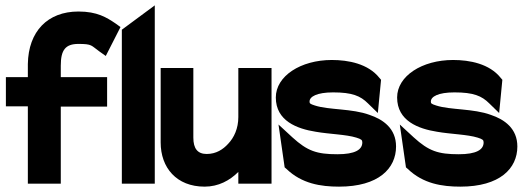

<svg xmlns="http://www.w3.org/2000/svg" viewBox="-20 -686 1958 717"><path d="M2 -289H84V0H207V-288H380V-398H207V-441C207 -499 224 -522 273 -522C325 -522 320 -516 351 -494L375 -477L430 -585L412 -598C378 -621 343 -643 273 -643C158 -643 86 -569 84 -447V-398H2Z M435 0H558V-666L435 -575Z M580 -154C580 -60 639 11 744 11C796 11 838 -12 870 -44V0H994V-432H870V-249C870 -206 854 -172 832 -149C813 -128 787 -111 752 -111C718 -111 702 -131 702 -172V-432H580Z M1010 -322C1010 -234 1090 -205 1159 -194C1210 -185 1273 -184 1311 -172C1330 -166 1333 -163 1333 -154C1333 -127 1306 -110 1240 -110C1163 -110 1128 -122 1072 -173L1020 -221L1043 -61L1050 -55C1107 0 1178 11 1246 11C1394 11 1459 -57 1459 -139C1459 -206 1411 -240 1360 -257C1295 -281 1208 -275 1156 -292C1137 -298 1136 -300 1136 -307C1136 -325 1163 -341 1224 -341C1295 -341 1326 -328 1354 -300L1391 -264L1403 -388L1397 -395C1355 -448 1281 -462 1219 -462C1103 -462 1010 -402 1010 -322Z M1463 -322C1463 -234 1543 -205 1612 -194C1663 -185 1726 -184 1764 -172C1783 -166 1786 -163 1786 -154C1786 -127 1759 -110 1693 -110C1616 -110 1581 -122 1525 -173L1473 -221L1496 -61L1503 -55C1560 0 1631 11 1699 11C1847 11 1912 -57 1912 -139C1912 -206 1864 -240 1813 -257C1748 -281 1661 -275 1609 -292C1590 -298 1589 -300 1589 -307C1589 -325 1616 -341 1677 -341C1748 -341 1779 -328 1807 -300L1844 -264L1856 -388L1850 -395C1808 -448 1734 -462 1672 -462C1556 -462 1463 -402 1463 -322Z"/></svg>

Font: Charger Pro
Style: UltraNar
Weight: 900
Designer: Jasper
Foundry: Cannot Into Space Fonts
Version: Version 1.09